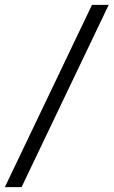

<svg xmlns="http://www.w3.org/2000/svg" viewBox="-63 -773 469 793"><path d="M-43 0 317 -753H386L26 0Z"/></svg>

Font: Libre Bodoni Medium
Style: Italic
Weight: 500
Italic angle: -13°
Designer: Pablo Impallari, Rodrigo Fuenzalida
Foundry: Impallari Type
Version: Version 2.005;gftools[0.9.23]